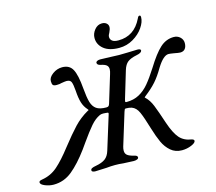

<svg xmlns="http://www.w3.org/2000/svg" viewBox="-191 -1016 1329 1184"><g transform="rotate(-15 473.0 -424.0)"><path d="M-71 -18Q-71 -28 -51 -31Q6 -40 49 -77.5Q92 -115 146 -185Q201 -255 240 -296.5Q279 -338 330 -367Q332 -368 334.5 -369Q337 -370 336.5 -372Q336 -374 333 -377Q312 -400 303 -429.5Q294 -459 291 -506Q288 -546 281.5 -562.5Q275 -579 251 -579Q243 -579 219 -575Q206 -571 187 -571Q170 -571 164 -577.5Q158 -584 158 -603Q158 -627 186 -647.5Q214 -668 247 -668Q294 -668 313.5 -631Q333 -594 340 -508Q345 -449 354 -418.5Q363 -388 384 -373Q405 -358 447 -358Q457 -358 461.5 -362Q466 -366 469 -376L522 -550Q528 -568 528 -581Q528 -598 516.5 -607Q505 -616 479 -621Q459 -626 459 -639Q459 -646 467 -650Q475 -654 487 -654Q513 -654 551 -652Q587 -650 606 -650L659 -651Q699 -653 724 -653Q746 -653 745 -641Q742 -627 711 -621Q671 -613 652 -598Q633 -583 623 -550L571 -377Q568 -368 568 -364Q568 -358 576 -358Q622 -358 657 -377Q692 -396 720.5 -430Q749 -464 784 -519Q834 -600 872.5 -635Q911 -670 960 -670Q984 -670 1000.5 -654.5Q1017 -639 1017 -617Q1017 -594 1006.5 -580.5Q996 -567 975 -567Q965 -567 935 -573Q911 -577 902 -577Q869 -577 828 -511Q799 -461 770.5 -429Q742 -397 698 -363Q692 -358 691.5 -357Q691 -356 695 -352Q719 -330 735 -290.5Q751 -251 777 -172Q801 -101 828.5 -69.5Q856 -38 905 -31Q910 -30 914.5 -27Q919 -24 919 -19Q919 -6 890.5 6Q862 18 830 18Q788 18 759 -7Q730 -32 713 -69Q696 -106 679 -162Q657 -236 641.5 -271Q626 -306 598 -316Q583 -321 561 -321Q556 -321 553.5 -317Q551 -313 548 -303L485 -98Q481 -85 481 -72Q481 -54 493 -44Q505 -34 533 -27Q546 -24 551 -20.5Q556 -17 556 -10Q556 -3 547 1Q538 5 525 5Q512 5 458 2Q433 -1 407 -1Q378 -1 351 2Q291 5 280 5Q270 5 263.5 2Q257 -1 257 -7Q257 -15 265.5 -19.5Q274 -24 292 -27Q331 -34 352 -49.5Q373 -65 383 -98L449 -311L451 -319Q451 -325 443 -325Q440 -325 434 -326Q428 -327 418 -327Q404 -327 396 -323Q365 -309 336.5 -276Q308 -243 265 -182L238 -144Q182 -68 129.5 -25Q77 18 11 18Q-16 18 -43.5 7Q-71 -4 -71 -18ZM487 -790Q487 -818 506.5 -842Q526 -866 554 -866Q572 -866 583 -856.5Q594 -847 594 -833Q594 -819 584 -799Q575 -785 575 -773Q575 -758 587 -748Q599 -738 627 -738Q728 -738 776 -837Q780 -846 783 -849Q786 -852 791 -852Q798 -852 798 -840Q798 -810 774 -775Q750 -740 709 -716Q668 -692 620 -692Q556 -692 521.5 -720Q487 -748 487 -790Z"/></g></svg>

Font: EB Garamond Medium
Style: Italic
Weight: 500
Italic angle: -17.2°
Designer: Georg Duffner and Octavio Pardo
Foundry: Georg Duffner
Version: Version 1.000